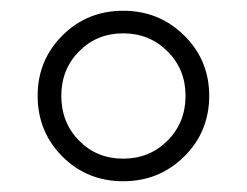

<svg xmlns="http://www.w3.org/2000/svg" viewBox="-20 -725 459 357"><path d="M50 -547Q50 -613 96 -659Q142 -705 209 -705Q276 -705 322.5 -659Q369 -613 369 -547Q369 -480 322.5 -434Q276 -388 209 -388Q142 -388 96 -434Q50 -480 50 -547ZM325 -547Q325 -596 291.5 -629.5Q258 -663 209 -663Q160 -663 127 -629.5Q94 -596 94 -547Q94 -497 127 -463.5Q160 -430 209 -430Q258 -430 291.5 -463.5Q325 -497 325 -547Z"/></svg>

Font: mBank
Style: Regular
Weight: 400
Designer: Julieta Ulanovsky
Foundry: Julieta Ulanovsky
Version: Version 7.200;PS 007.200;hotconv 1.0.88;makeotf.lib2.5.64775